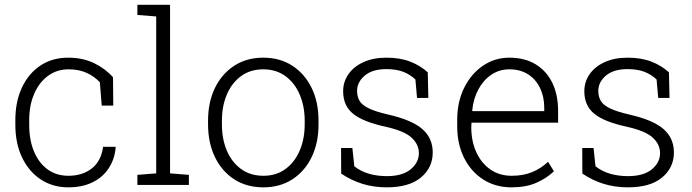

<svg xmlns="http://www.w3.org/2000/svg" viewBox="-20 -782 2928 812"><path d="M269 10.3Q203.1 10.3 152.6 -22.9Q102.1 -56.2 73.5 -115.7Q44.9 -175.3 44.9 -253.9V-274.4Q44.9 -351.6 72.5 -411.1Q100.1 -470.7 150.4 -504.4Q200.7 -538.1 268.6 -538.1Q330.1 -538.1 377.9 -514.9Q425.8 -491.7 458 -455.1L459 -335.4H410.2L402.3 -434.1Q377.9 -460 345.2 -474.4Q312.5 -488.8 270 -488.8Q220.2 -488.8 182.6 -460.9Q145 -433.1 124.3 -384.5Q103.5 -335.9 103.5 -274.4V-253.9Q103.5 -189.5 124 -140.9Q144.5 -92.3 181.6 -65.4Q218.8 -38.6 269.5 -38.6Q328.6 -38.6 368.2 -69.6Q407.7 -100.6 416 -161.1H468.3L469.2 -158.2Q464.8 -108.4 439.7 -70.3Q414.6 -32.2 371.3 -11Q328.1 10.3 269 10.3Z M561 0V-42.5L640.6 -48.8V-712.4L561 -718.8V-761.7H699.2V-48.8L778.8 -42.5V0Z M1094.2 10.3Q1022.9 10.3 970.5 -23.7Q918 -57.6 888.9 -117.9Q859.9 -178.2 859.9 -255.9V-272Q859.9 -349.6 888.9 -409.7Q918 -469.7 970.5 -503.9Q1022.9 -538.1 1093.3 -538.1Q1164.1 -538.1 1216.6 -503.9Q1269 -469.7 1298.1 -409.9Q1327.1 -350.1 1327.1 -272V-255.9Q1327.1 -177.7 1298.1 -117.7Q1269 -57.6 1216.6 -23.7Q1164.1 10.3 1094.2 10.3ZM1094.2 -38.6Q1148.4 -38.6 1187.5 -67.4Q1226.6 -96.2 1247.6 -145.5Q1268.6 -194.8 1268.6 -255.9V-272Q1268.6 -332.5 1247.6 -381.8Q1226.6 -431.2 1187.3 -460Q1147.9 -488.8 1093.3 -488.8Q1038.6 -488.8 999.3 -460Q960 -431.2 939.2 -381.8Q918.5 -332.5 918.5 -272V-255.9Q918.5 -194.3 939.2 -145.3Q960 -96.2 999.3 -67.4Q1038.6 -38.6 1094.2 -38.6Z M1615.7 10.3Q1560.1 10.3 1512.5 -4.6Q1464.8 -19.5 1422.9 -47.9L1422.4 -156.2H1470.2L1478.5 -78.6Q1506.8 -56.6 1541.5 -46.9Q1576.2 -37.1 1615.7 -37.1Q1682.1 -37.1 1716.8 -65.9Q1751.5 -94.7 1751.5 -134.3Q1751.5 -171.4 1720.5 -200Q1689.5 -228.5 1610.4 -246.1Q1515.6 -266.6 1473.4 -300.8Q1431.2 -335 1431.2 -396Q1431.2 -436 1453.6 -468.3Q1476.1 -500.5 1517.3 -519.3Q1558.6 -538.1 1614.3 -538.1Q1672.4 -538.1 1715.3 -521.2Q1758.3 -504.4 1789.1 -476.1L1791.5 -367.7H1743.7L1736.8 -445.8Q1714.8 -466.8 1685.5 -478.3Q1656.2 -489.7 1614.3 -489.7Q1554.7 -489.7 1522.5 -462.2Q1490.2 -434.6 1490.2 -397.9Q1490.2 -374 1500.2 -356.2Q1510.3 -338.4 1538.8 -324.2Q1567.4 -310.1 1622.1 -297.4Q1721.2 -274.9 1765.6 -236.6Q1810.1 -198.2 1810.1 -137.2Q1810.1 -72.8 1760 -31.2Q1710 10.3 1615.7 10.3Z M2143.6 10.3Q2075.7 10.3 2023.9 -22.7Q1972.2 -55.7 1942.9 -114Q1913.6 -172.4 1913.6 -248.5V-275.4Q1913.6 -351.1 1942.9 -410.4Q1972.2 -469.7 2022.2 -503.9Q2072.3 -538.1 2133.8 -538.1Q2198.7 -538.1 2244.9 -510.3Q2291 -482.4 2315.7 -431.9Q2340.3 -381.3 2340.3 -313V-263.2H1974.1L1973.1 -241.7Q1973.6 -183.1 1994.9 -137.2Q2016.1 -91.3 2054.4 -64.9Q2092.8 -38.6 2143.6 -38.6Q2193.4 -38.6 2231.2 -54.4Q2269 -70.3 2297.9 -97.7L2322.8 -57.6Q2292 -28.3 2248.3 -9Q2204.6 10.3 2143.6 10.3ZM1978 -312H2281.7V-326.7Q2281.7 -373 2263.9 -409.9Q2246.1 -446.8 2213.1 -467.8Q2180.2 -488.8 2133.8 -488.8Q2091.8 -488.8 2058.1 -466.1Q2024.4 -443.4 2003.2 -404.1Q1981.9 -364.7 1977.1 -314.9Z M2635.7 10.3Q2580.1 10.3 2532.5 -4.6Q2484.9 -19.5 2442.9 -47.9L2442.4 -156.2H2490.2L2498.5 -78.6Q2526.9 -56.6 2561.5 -46.9Q2596.2 -37.1 2635.7 -37.1Q2702.1 -37.1 2736.8 -65.9Q2771.5 -94.7 2771.5 -134.3Q2771.5 -171.4 2740.5 -200Q2709.5 -228.5 2630.4 -246.1Q2535.6 -266.6 2493.4 -300.8Q2451.2 -335 2451.2 -396Q2451.2 -436 2473.6 -468.3Q2496.1 -500.5 2537.4 -519.3Q2578.6 -538.1 2634.3 -538.1Q2692.4 -538.1 2735.4 -521.2Q2778.3 -504.4 2809.1 -476.1L2811.5 -367.7H2763.7L2756.8 -445.8Q2734.9 -466.8 2705.6 -478.3Q2676.3 -489.7 2634.3 -489.7Q2574.7 -489.7 2542.5 -462.2Q2510.3 -434.6 2510.3 -397.9Q2510.3 -374 2520.3 -356.2Q2530.3 -338.4 2558.8 -324.2Q2587.4 -310.1 2642.1 -297.4Q2741.2 -274.9 2785.6 -236.6Q2830.1 -198.2 2830.1 -137.2Q2830.1 -72.8 2780 -31.2Q2730 10.3 2635.7 10.3Z"/></svg>

Font: Roboto Slab LO Light
Style: Regular
Weight: 300
Designer: Google
Version: Version 2.000